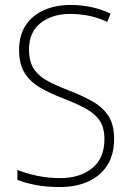

<svg xmlns="http://www.w3.org/2000/svg" viewBox="-20 -810 529 774"><path d="M440 -250Q440 -186 412 -143Q384 -100 335 -78Q286 -56 222 -56Q168 -56 125.5 -64Q83 -72 50 -85V-125Q85 -111 129.5 -101.5Q174 -92 223 -92Q302 -92 351.5 -132Q401 -172 401 -249Q401 -295 382 -323.5Q363 -352 325.5 -372.5Q288 -393 233 -414Q181 -434 141.5 -457Q102 -480 79.5 -515.5Q57 -551 57 -609Q57 -668 84 -708.5Q111 -749 158 -769.5Q205 -790 265 -790Q309 -790 350 -781Q391 -772 426 -755L412 -722Q373 -740 335.5 -747Q298 -754 264 -754Q191 -754 144 -717.5Q97 -681 97 -611Q97 -561 117 -531.5Q137 -502 173 -483Q209 -464 256 -446Q313 -424 354 -400.5Q395 -377 417.5 -342Q440 -307 440 -250Z"/></svg>

Font: Noto Sans Malayalam UI SemiCondensed ExtraLight
Style: Regular
Weight: 200
Width: 4
Designer: Jelle Bosma - Monotype Design Team
Foundry: Monotype Imaging Inc.
Version: Version 2.104; ttfautohint (v1.8.4.7-5d5b)